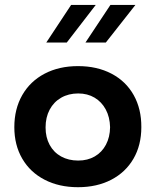

<svg xmlns="http://www.w3.org/2000/svg" viewBox="-20 -760 643 792"><path d="M39.1 -235.4Q39.1 -310.5 71.8 -367.7Q104.5 -424.8 164.1 -456.1Q223.6 -487.3 301.8 -487.3Q380.4 -487.3 439.9 -456.1Q499.5 -424.8 531.5 -367.7Q563.5 -310.5 563 -235.4Q563 -161.1 530.5 -105.2Q498 -49.3 439 -18.6Q379.9 12.2 301.8 12.2Q223.6 12.2 164.1 -18.6Q104.5 -49.3 71.8 -105.5Q39.1 -161.6 39.1 -235.4ZM434.1 -235.4Q433.1 -276.9 416.3 -308.3Q399.4 -339.8 370.1 -357.2Q340.8 -374.5 302.7 -374.5Q262.7 -374.5 232.2 -356.9Q201.7 -339.4 184.8 -307.6Q168 -275.9 168 -234.4Q168 -193.4 184.8 -162.4Q201.7 -131.3 232.2 -114.5Q262.7 -97.7 302.7 -97.7Q341.3 -97.7 370.8 -114.7Q400.4 -131.8 417 -163.1Q433.6 -194.3 434.1 -235.4ZM273.4 -739.7H375L255.4 -584.5H170.9ZM435.5 -739.7H538.6L416.5 -584.5H332.5Z"/></svg>

Font: Selawik Semibold
Style: Regular
Weight: 600
Designer: Aaron Bell
Foundry: Microsoft Corporation
Version: Version 1.01